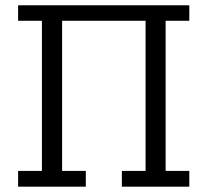

<svg xmlns="http://www.w3.org/2000/svg" viewBox="-20 -700 779 720"><path d="M47.9 0V-59.1H137.2V-622.1H47.9V-680.2H689.9V-622.1H601.1V-59.1H689.9V0H437V-59.1H525.9V-622.1H212.9V-59.1H301.8V0Z"/></svg>

Font: CMU Concrete
Style: Roman
Weight: 500
Version: Version 0.7.0